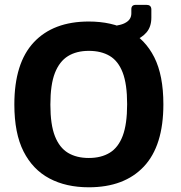

<svg xmlns="http://www.w3.org/2000/svg" viewBox="-20 -770 757 803"><path d="M351.3 13.3Q256.3 13.3 186.7 -23.7Q117 -60.7 78.5 -136.5Q40 -212.3 40 -333Q40 -506.3 121.5 -593.2Q203 -680 351.3 -680Q447 -680 517 -643Q587 -606 625.2 -530.5Q663.3 -455 663.3 -333.7Q663.3 -160.3 581.7 -73.5Q500 13.3 351.3 13.3ZM351.3 -109.3Q403.3 -109.3 439 -131.2Q474.7 -153 493.2 -201.8Q511.7 -250.7 511.7 -334.3Q511.7 -418 493.2 -466.3Q474.7 -514.7 439 -536Q403.3 -557.3 351.3 -557.3Q300 -557.3 264.3 -535.3Q228.7 -513.3 209.7 -465Q190.7 -416.7 190.7 -332.3Q190.7 -248.7 209.7 -200.5Q228.7 -152.3 264.3 -130.8Q300 -109.3 351.3 -109.3ZM460.7 -606 459 -642Q458 -663.3 477 -665Q495.7 -668.7 508.3 -677Q529.3 -690 529.3 -714.3V-731Q529 -749.7 548.3 -749.7H592.7Q612 -749.7 613 -731.7V-696.3Q613 -658 592.5 -634.2Q572 -610.3 537.3 -599Q512 -590 479.7 -587.3Q461.3 -585.3 460.7 -606Z"/></svg>

Font: Vivano Light
Style: Regular
Weight: 300
Designer: Joe Prince, Josias Burgherr
Version: Version 2.064;September 19, 2022;FontCreator 14.0.0.2877 64-